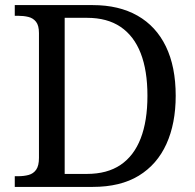

<svg xmlns="http://www.w3.org/2000/svg" viewBox="-20 -734 767 754"><path d="M38 0V-42H51Q74 -42 92.5 -47Q111 -52 122 -67.5Q133 -83 133 -114V-604Q133 -634 121.5 -648.5Q110 -663 91.5 -667.5Q73 -672 51 -672H38V-714H344Q447 -714 520 -672.5Q593 -631 631.5 -551.5Q670 -472 670 -358Q670 -249 633.5 -168.5Q597 -88 525 -44Q453 0 344 0ZM321 -51Q401 -51 453.5 -86.5Q506 -122 532.5 -190.5Q559 -259 559 -358Q559 -457 532.5 -525Q506 -593 453.5 -628.5Q401 -664 322 -664H234V-51Z"/></svg>

Font: Noto Serif Telugu
Style: Regular
Weight: 400
Designer: Jelle Bosma - Monotype Design Team
Foundry: Monotype Imaging Inc.
Version: Version 2.003